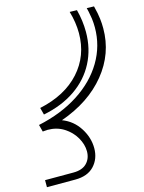

<svg xmlns="http://www.w3.org/2000/svg" viewBox="-126 -926 751 1001"><g transform="rotate(-15 249.0 -426.0)"><path d="M406 -730Q406 -639 367.5 -564.5Q329 -490 256.5 -440Q184 -390 83 -370L73 -408Q213 -438 291 -524.5Q369 -611 369 -733Q369 -791 351 -852L390 -851Q406 -790 406 -730ZM498 -724Q498 -588 410 -480Q322 -372 166 -317Q224 -295 257.5 -242.5Q291 -190 291 -133Q291 -76 255.5 -38Q220 0 153 0H0V-38H153Q201 -38 225.5 -63Q250 -88 250 -127Q250 -164 228.5 -201.5Q207 -239 168.5 -263.5Q130 -288 80 -288Q72 -288 54 -286L44 -324Q170 -351 263 -411Q356 -471 406.5 -556Q457 -641 457 -740Q457 -764 454 -788Q446 -836 442 -848L481 -847Q492 -804 495 -776Q498 -751 498 -724Z"/></g></svg>

Font: Vibes
Style: Regular
Weight: 400
Designer: AbdElmomen Kadhim
Version: Version 1.100